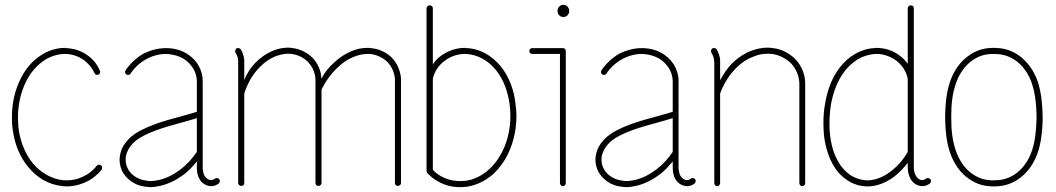

<svg xmlns="http://www.w3.org/2000/svg" viewBox="-20 -768 4345 790"><path d="M324 -15C353 -26 379 -46 398 -70C402 -76 401 -84 396 -88C390 -92 382 -91 378 -86C362 -65 339 -48 314 -38C296 -30 275 -26 255 -26C248 -26 242 -27 235 -27C189 -33 145 -60 115 -96C85 -133 66 -180 58 -228C55 -247 54 -266 54 -286C54 -337 65 -387 87 -432C103 -465 126 -493 154 -514C181 -534 214 -546 247 -546C248 -546 250 -546 252 -546C280 -545 304 -535 322 -523C339 -511 357 -493 369 -467C371 -461 379 -458 385 -461C391 -463 394 -471 391 -477C380 -504 360 -528 335 -544C311 -560 282 -569 252 -570C250 -571 249 -571 247 -571C208 -571 170 -557 139 -534C107 -511 82 -479 65 -444C40 -395 29 -340 29 -286C29 -265 30 -244 34 -224C42 -172 62 -122 96 -81C130 -39 178 -9 232 -3C240 -2 247 -1 255 -1C278 -1 302 -6 324 -15Z M572 -210C638 -244 715 -258 790 -282V-143C771 -115 749 -91 723 -71C695 -50 665 -34 632 -27C621 -25 610 -23 599 -23C593 -23 587 -24 581 -25C565 -27 548 -33 535 -42C521 -51 510 -64 504 -78C499 -89 497 -100 497 -111C497 -116 497 -121 498 -126C502 -144 511 -161 524 -175C532 -184 546 -197 572 -210ZM568 -546C540 -529 515 -506 497 -479C493 -473 494 -465 500 -462C506 -458 514 -459 517 -465C533 -489 555 -510 581 -524C606 -538 634 -546 663 -546C692 -545 721 -537 743 -521C766 -504 783 -479 788 -452C789 -446 790 -439 790 -433V-308C714 -284 634 -270 560 -232C541 -222 521 -209 506 -192C490 -175 478 -154 474 -130C473 -124 472 -118 472 -111C472 -97 475 -82 481 -68C489 -49 504 -33 521 -21C538 -9 558 -2 578 0C585 1 592 2 599 2C612 2 625 0 638 -3C675 -11 708 -29 738 -51C757 -66 774 -84 790 -104V-78V-77V-76C790 -61 793 -45 801 -31C805 -24 810 -18 817 -13C824 -8 832 -4 841 -3C843 -2 846 -2 848 -2C860 -2 871 -6 880 -13C885 -18 886 -26 882 -31C877 -36 869 -37 864 -33C860 -29 854 -27 848 -27C847 -27 846 -27 845 -27C841 -28 836 -30 832 -33C828 -36 825 -40 822 -44C817 -53 815 -64 814 -76V-77V-78V-433C814 -441 814 -449 812 -457C806 -491 786 -521 758 -541C731 -561 697 -570 664 -570H663C630 -570 597 -561 568 -546Z M960 -512V-15C960 -8 966 -3 973 -3C980 -3 985 -8 985 -15V-383C998 -424 1019 -462 1049 -492C1067 -510 1087 -525 1110 -535C1128 -542 1147 -547 1166 -547C1171 -547 1176 -546 1181 -546C1207 -542 1232 -530 1249 -511C1267 -492 1277 -466 1278 -441V-15C1278 -8 1283 -3 1290 -3C1297 -3 1303 -8 1303 -15V-400C1320 -434 1343 -466 1371 -492C1389 -509 1410 -524 1433 -533C1451 -541 1472 -546 1492 -546C1496 -546 1500 -546 1504 -546C1530 -543 1555 -531 1574 -513C1592 -494 1603 -469 1605 -443V-15C1605 -8 1610 -3 1617 -3C1624 -3 1630 -8 1630 -15V-444C1628 -476 1614 -508 1592 -531C1569 -554 1538 -567 1506 -570C1501 -571 1496 -571 1492 -571C1468 -571 1444 -566 1423 -556C1397 -545 1374 -529 1354 -510C1334 -492 1317 -472 1302 -444C1302 -476 1288 -506 1268 -528C1246 -551 1216 -566 1185 -570C1178 -571 1172 -572 1166 -572C1143 -572 1121 -567 1100 -558C1074 -547 1051 -530 1031 -510C1013 -491 997 -469 985 -438V-512C985 -516 985 -520 985 -524C983 -538 978 -552 971 -565C967 -570 959 -572 953 -569C948 -565 946 -557 949 -551C955 -542 959 -532 960 -521C960 -518 960 -515 960 -512Z M1761 -69V-444C1767 -473 1785 -500 1810 -518C1833 -536 1863 -546 1892 -546C1894 -546 1895 -546 1897 -546C1921 -545 1945 -538 1966 -526C1988 -514 2007 -497 2022 -478C2053 -439 2070 -389 2077 -338C2079 -323 2080 -307 2080 -291C2080 -233 2066 -174 2036 -125C2022 -101 2004 -80 1983 -63C1962 -46 1937 -33 1911 -27C1899 -24 1886 -23 1873 -23C1858 -23 1842 -25 1828 -29C1803 -36 1779 -50 1761 -69ZM1761 -503V-734C1761 -741 1755 -746 1748 -746C1741 -746 1735 -741 1735 -734V-64C1735 -61 1737 -58 1739 -55C1761 -32 1790 -14 1821 -5C1838 0 1855 2 1873 2C1888 2 1902 1 1917 -3C1947 -10 1975 -24 1999 -43C2023 -62 2042 -86 2058 -112C2090 -166 2105 -229 2105 -291C2105 -308 2103 -325 2101 -342C2095 -396 2076 -450 2042 -493C2024 -515 2003 -534 1978 -548C1954 -561 1926 -570 1897 -570C1896 -571 1894 -571 1892 -571C1857 -571 1822 -559 1794 -538C1781 -529 1770 -517 1761 -503Z M2296 -570H2170C2163 -570 2158 -565 2158 -558C2158 -551 2163 -546 2170 -546H2284V-15C2284 -8 2289 -2 2296 -2C2303 -2 2308 -8 2308 -15V-558C2308 -565 2303 -570 2296 -570ZM2298 -748C2284 -748 2274 -737 2274 -723C2274 -709 2284 -698 2298 -698C2312 -698 2322 -709 2322 -723C2322 -737 2312 -748 2298 -748Z M2530 -210C2596 -244 2673 -258 2748 -282V-143C2729 -115 2707 -91 2681 -71C2653 -50 2623 -34 2590 -27C2579 -25 2568 -23 2557 -23C2551 -23 2545 -24 2539 -25C2523 -27 2506 -33 2493 -42C2479 -51 2468 -64 2462 -78C2457 -89 2455 -100 2455 -111C2455 -116 2455 -121 2456 -126C2460 -144 2469 -161 2482 -175C2490 -184 2504 -197 2530 -210ZM2526 -546C2498 -529 2473 -506 2455 -479C2451 -473 2452 -465 2458 -462C2464 -458 2472 -459 2475 -465C2491 -489 2513 -510 2539 -524C2564 -538 2592 -546 2621 -546C2650 -545 2679 -537 2701 -521C2724 -504 2741 -479 2746 -452C2747 -446 2748 -439 2748 -433V-308C2672 -284 2592 -270 2518 -232C2499 -222 2479 -209 2464 -192C2448 -175 2436 -154 2432 -130C2431 -124 2430 -118 2430 -111C2430 -97 2433 -82 2439 -68C2447 -49 2462 -33 2479 -21C2496 -9 2516 -2 2536 0C2543 1 2550 2 2557 2C2570 2 2583 0 2596 -3C2633 -11 2666 -29 2696 -51C2715 -66 2732 -84 2748 -104V-78V-77V-76C2748 -61 2751 -45 2759 -31C2763 -24 2768 -18 2775 -13C2782 -8 2790 -4 2799 -3C2801 -2 2804 -2 2806 -2C2818 -2 2829 -6 2838 -13C2843 -18 2844 -26 2840 -31C2835 -36 2827 -37 2822 -33C2818 -29 2812 -27 2806 -27C2805 -27 2804 -27 2803 -27C2799 -28 2794 -30 2790 -33C2786 -36 2783 -40 2780 -44C2775 -53 2773 -64 2772 -76V-77V-78V-433C2772 -441 2772 -449 2770 -457C2764 -491 2744 -521 2716 -541C2689 -561 2655 -570 2622 -570H2621C2588 -570 2555 -561 2526 -546Z M2919 -511V-15C2919 -8 2924 -2 2931 -2C2938 -2 2943 -8 2943 -15V-383C2958 -424 2981 -462 3013 -492C3032 -511 3055 -526 3080 -535C3099 -543 3119 -547 3139 -547C3145 -547 3151 -546 3157 -546C3187 -542 3215 -527 3236 -506C3254 -486 3268 -458 3269 -425V-15C3269 -8 3274 -2 3281 -2C3288 -2 3293 -8 3293 -15V-426C3293 -462 3278 -497 3254 -523C3229 -549 3196 -566 3161 -570C3153 -571 3146 -572 3139 -572C3115 -572 3092 -567 3071 -559C3042 -548 3017 -531 2995 -510C2975 -491 2957 -464 2943 -438V-512C2943 -517 2943 -522 2943 -524C2941 -538 2936 -552 2929 -565C2925 -570 2917 -572 2911 -569C2906 -565 2904 -557 2907 -551C2913 -542 2917 -532 2918 -521C2918 -519 2919 -515 2919 -511Z M3664 -45C3683 -61 3701 -79 3715 -98V-80V-78V-76C3716 -61 3719 -45 3727 -31C3731 -24 3737 -18 3743 -13C3750 -8 3758 -4 3767 -3C3769 -2 3772 -2 3774 -2C3786 -2 3797 -6 3806 -13C3811 -18 3812 -26 3808 -31C3803 -36 3795 -37 3790 -33C3786 -29 3780 -27 3774 -27C3773 -27 3772 -27 3771 -27C3767 -28 3762 -30 3758 -33C3755 -36 3751 -40 3749 -44C3743 -53 3741 -65 3740 -76V-78V-80V-734C3740 -741 3735 -746 3728 -746C3721 -746 3715 -741 3715 -734V-505C3706 -518 3695 -530 3682 -539C3655 -560 3621 -571 3587 -571C3584 -571 3581 -571 3578 -570C3550 -569 3523 -560 3498 -546C3474 -532 3453 -513 3436 -491C3402 -448 3384 -395 3375 -342C3370 -316 3368 -289 3368 -261C3368 -246 3369 -230 3370 -214C3377 -151 3395 -113 3407 -91C3421 -66 3440 -44 3464 -28C3488 -11 3517 -2 3546 -1H3549C3560 -1 3609 -1 3664 -45ZM3715 -143C3698 -113 3675 -86 3648 -65C3624 -46 3589 -26 3549 -26H3547C3519 -27 3495 -37 3478 -48C3458 -62 3441 -81 3429 -103C3409 -137 3399 -177 3395 -217C3393 -232 3393 -247 3393 -261C3393 -287 3395 -313 3399 -338C3408 -388 3426 -437 3456 -476C3471 -495 3490 -512 3511 -525C3532 -537 3556 -544 3580 -546C3582 -546 3584 -546 3587 -546C3615 -546 3644 -536 3667 -519C3689 -503 3709 -476 3715 -444Z M3894 -286C3894 -288 3894 -290 3894 -292C3894 -336 3898 -380 3912 -421C3925 -462 3950 -500 3986 -523C4012 -539 4034 -546 4068 -546C4098 -546 4124 -541 4153 -523C4189 -500 4214 -462 4227 -421C4240 -380 4244 -336 4245 -292V-284C4245 -283 4245 -283 4245 -283C4245 -283 4245 -282 4245 -282C4244 -237 4240 -192 4227 -151C4214 -110 4189 -72 4153 -49C4124 -31 4098 -26 4068 -26C4034 -26 4012 -33 3986 -49C3950 -72 3925 -110 3912 -151C3898 -192 3894 -236 3894 -281C3894 -283 3894 -284 3894 -286ZM4251 -143C4264 -183 4268 -226 4270 -267C4270 -268 4270 -269 4270 -271C4270 -272 4270 -279 4270 -292C4269 -337 4265 -384 4251 -429C4236 -474 4208 -517 4166 -544C4133 -565 4102 -571 4068 -571C4030 -571 4001 -562 3973 -544C3930 -517 3903 -474 3888 -429C3874 -386 3870 -341 3869 -297C3869 -294 3869 -291 3869 -286C3869 -281 3869 -277 3869 -274C3870 -231 3874 -186 3888 -143C3903 -98 3930 -55 3973 -28C4001 -10 4030 -1 4068 -1C4102 -1 4133 -7 4166 -28C4208 -55 4236 -98 4251 -143Z"/></svg>

Font: LS
Style: Light
Weight: 300
Designer: BSozoo
Foundry: BSozoo
Version: Version 001.000